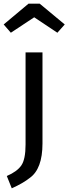

<svg xmlns="http://www.w3.org/2000/svg" viewBox="-46 -812 372 1044"><path d="M18 212 -9 145Q47 121 70 87.5Q93 54 93 -26V-527H185V-32Q185 107 115 156Q80 184 18 212ZM266 -634 140 -718 13 -634 -26 -679 109 -792H170L306 -679Z"/></svg>

Font: Trujillo
Style: Regular
Weight: 400
Designer: Fira Sans original fonts by bBox Type GmbH, Carrois Corporate GbR, & Edenspiekermann AG / Changes by Cristiano Sobral
Foundry: Fira Sans original fonts by bBox Type GmbH, Carrois Corporate GbR, & Edenspiekermann AG / Changes by Cristiano Sobral
Version: Version 4.301;October 17, 2021;FontCreator 14.0.0.2814 64-bi